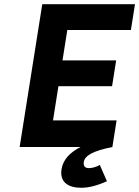

<svg xmlns="http://www.w3.org/2000/svg" viewBox="-20 -696 659 909"><path d="M401.2 100C381.8 100 373.7 90 376.9 70C379.2 55.3 390.8 42.3 411.6 31C432.4 19.7 465.9 9.3 512 0L532 -126H231L256.6 -288H510.6L529.9 -410H275.9L298.7 -554H599.7L619.1 -676H180.1L73 0H361C308 27.3 278.1 62.3 271.4 105C261.8 165.1 301.6 193 364.4 193C399.8 193 440.4 182.7 486.3 162L452.5 85C439.7 92.7 417.7 100 401.2 100Z"/></svg>

Font: Fog Sans
Style: It
Weight: 700
Foundry: Intel Corporation
Version: Version 1.00